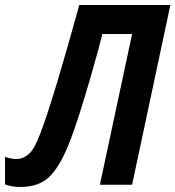

<svg xmlns="http://www.w3.org/2000/svg" viewBox="-60 -734 697 763"><path d="M212 -158Q231 -204 255 -279Q279 -354 303.5 -439.5Q328 -525 347 -599H465L337 0H465L617 -714H255Q210 -550 168.5 -411.5Q127 -273 101 -206Q77 -141 54 -121.5Q31 -102 5 -102Q-16 -102 -40 -111V-1Q-13 9 21 9Q91 9 132.5 -28Q174 -65 212 -158Z"/></svg>

Font: Noto Sans UI SemiCondensed
Style: Bold Italic
Weight: 700
Width: 4
Designer: Monotype Design Team
Foundry: Monotype Imaging Inc.
Version: 1.001